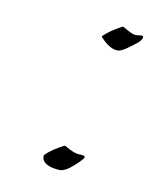

<svg xmlns="http://www.w3.org/2000/svg" viewBox="-48 -333 306 377"><g transform="rotate(10 105.5 -144.5)"><path d="M169 -294Q189 -282 195 -282Q201 -282 206 -283Q211 -284 211 -279Q210 -275 204 -269Q176 -246 167 -246Q166 -246 166 -246Q150 -246 131 -267Q130 -268 138.5 -275Q147 -282 157.5 -288Q168 -294 169 -294ZM97 -44Q117 -32 128 -32Q139 -32 139 -28.5Q139 -25 122.5 -10Q106 5 95 5Q59 3 59 -17Q59 -19 67 -25.5Q75 -32 85.5 -38Q96 -44 97 -44Z"/></g></svg>

Font: Italianno
Style: Regular
Weight: 400
Designer: Robert E. Leuschke
Foundry: Robert E. Leuschke
Version: Version 1.003